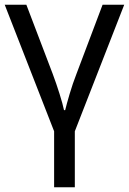

<svg xmlns="http://www.w3.org/2000/svg" viewBox="-20 -556 548 816"><path d="M298 240H210V2L0 -536H92L204 -242Q219 -202 233 -157.5Q247 -113 252 -88H257Q263 -113 276 -157Q289 -201 305 -242L416 -536H508L298 2Z"/></svg>

Font: Apis
Style: Regular
Weight: 400
Designer: Monotype Design Team
Foundry: Monotype Imaging Inc.
Version: Version 2.000; build 0001